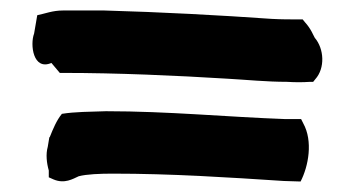

<svg xmlns="http://www.w3.org/2000/svg" viewBox="-20 -533 677 366"><path d="M45 -469C37 -448 43 -398 78 -413L94 -394H101C203 -394 316 -389 413 -383C449 -381 488 -377 527 -377C543 -376 557 -376 571 -377H577L581 -382C600 -403 598 -440 580 -461C577 -466 573 -478 561 -491L557 -496H550C534 -496 516 -496 498 -497C399 -504 286 -510 179 -513H100C80 -513 66 -507 51 -504ZM71 -253C67 -239 69 -222 73 -208V-195L82 -191C103 -182 119 -192 130 -197C145 -201 171 -202 195 -202C307 -202 414 -195 521 -188L553 -187C568 -216 577 -264 558 -298L554 -306H524C413 -310 301 -321 182 -321C152 -320 123 -320 98 -316C88 -304 81 -287 75 -272L74 -271Z"/></svg>

Font: Hussar Pisanka
Style: Bd
Weight: 700
Designer: Robert Jablonski
Foundry: Cannot Into Space Fonts
Version: Version 1.070